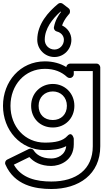

<svg xmlns="http://www.w3.org/2000/svg" viewBox="-22 -963 725 1283"><path d="M442.1 -871.7C448.5 -883.3 446.9 -899.3 437.3 -906.8L397.3 -937.8C388.7 -944.5 375.2 -944.8 366.1 -937.3C301.5 -884 227 -802.5 227 -697C227 -633.3 278.3 -582 342 -582C404.2 -582 455 -633.5 455 -697C455 -740.6 428.6 -775.8 392.8 -792.9C407.3 -836.1 441.1 -870.7 442.1 -871.7ZM342 -632C305.7 -632 277 -660.7 277 -697C277 -770.9 326.9 -836.1 382.8 -885.8L385.8 -883.4C368.3 -860.7 346.8 -827.1 338.4 -781.5C335.9 -768.1 345.4 -755.5 357.2 -752.7C385.8 -745.9 405 -723.9 405 -697C405 -660.5 375.8 -632 342 -632ZM70.5 137.4 174.3 86.6C202 118.5 249.9 146 321 146C377.2 146 471 110.8 471 1V-37C471 -37 459.9 -89.7 427.5 -53.8C397.5 -20.6 346.8 -10 278 -10C143.2 -10 48 -117.7 48 -256C48 -394.4 143.3 -503 278 -503C340.5 -503 388.7 -483.3 426 -448.7C430.6 -444.4 436.7 -442 443 -442H446C461.1 -442 471 -456.3 471 -467V-488H598V14C598 169.4 487.5 250 321 250C222.8 250 121.7 228.6 70.5 137.4ZM26 103.5C15 108.9 8.6 123.4 14 135.9C74.2 275.1 211.8 300 321 300C504.5 300 648 202.6 648 14V-513C648 -523.7 638.1 -538 623 -538H446C436 -538 422.2 -529.2 421.1 -514.9C381.9 -539 332.6 -553 278 -553C112.7 -553 -2 -417.6 -2 -256C-2 -94.3 112.8 40 278 40C329.8 40 377.7 35.6 420.4 13.6C414.3 74.1 361.1 96 321 96C252.1 96 217.9 65.7 203.3 41.9C197 31.6 182.7 26.8 171 32.5ZM186 -256C186 -173.1 245.7 -111 331 -111C413.4 -111 475 -172.8 475 -256C475 -340.6 410.4 -402 331 -402C250.8 -402 186 -340.7 186 -256ZM236 -256C236 -313.3 277.2 -352 331 -352C383.6 -352 425 -313.4 425 -256C425 -199.2 386.6 -161 331 -161C272.3 -161 236 -198.9 236 -256Z"/></svg>

Font: Hussar Techniczny
Style: Bold 
Weight: 700
Foundry: Cannot Into Space Fonts
Version: Version 0.77